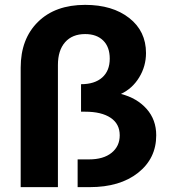

<svg xmlns="http://www.w3.org/2000/svg" viewBox="-20 -769 700 789"><path d="M65 0V-491Q65 -609 136 -679Q207 -749 330 -749Q442 -749 511 -695Q580 -641 580 -551Q580 -497 552 -451Q524 -405 477 -383Q543 -366 582.5 -321.5Q622 -277 622 -213Q622 -118 547.5 -59Q473 0 349 0H299V-114H346Q405 -114 438.5 -141Q472 -168 472 -213Q472 -260 434.5 -285Q397 -310 330 -310H313V-423Q369 -423 400 -450.5Q431 -478 431 -528Q431 -576 404 -602.5Q377 -629 330 -629Q277 -629 247.5 -595.5Q218 -562 218 -502V0Z"/></svg>

Font: Trueno
Style: SBd
Weight: 600
Designer: Julieta Ulanovsky
Foundry: Julieta Ulanovsky
Version: Version 3.001b